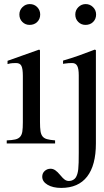

<svg xmlns="http://www.w3.org/2000/svg" viewBox="-20 -703 512 941"><path d="M451 -632Q451 -610 436.5 -595.5Q422 -581 399 -581Q378 -581 363.5 -595.5Q349 -610 349 -632Q349 -653 364 -668Q379 -683 400 -683Q421 -683 436 -668Q451 -653 451 -632ZM177 -632Q177 -610 162.5 -595.5Q148 -581 125 -581Q104 -581 89.5 -595.5Q75 -610 75 -632Q75 -653 90 -668Q105 -683 126 -683Q148 -683 162.5 -668Q177 -653 177 -632ZM450 0Q450 107 407 162.5Q364 218 280 218Q239 218 213 202.5Q187 187 187 163Q187 146 199 135Q211 124 228 124Q240 124 251 131.5Q262 139 276 156Q289 172 298 178Q307 184 318 184Q329 184 338 179Q347 174 352 166Q356 159 359 149.5Q362 140 363.5 126.5Q365 113 365.5 93.5Q366 74 366 45V-334Q366 -366 358.5 -380Q351 -394 334 -394Q326 -394 316 -393.5Q306 -393 294 -391L289 -390V-406Q333 -419 367 -431Q401 -443 445 -460L450 -457ZM13 0V-15Q39 -16 54.5 -19.5Q70 -23 78.5 -32.5Q87 -42 89.5 -58.5Q92 -75 92 -104V-331Q92 -366 85 -380Q78 -394 59 -394Q52 -394 41.5 -393.5Q31 -393 17 -389V-405L172 -460L176 -456V-105Q176 -77 178.5 -60.5Q181 -44 188.5 -34.5Q196 -25 210.5 -21Q225 -17 250 -15V0Z"/></svg>

Font: STIXGeneralUnicodeRegular
Style: Regular
Weight: 400
Designer: MicroPress Inc., with final additions and corrections provided by Coen Hoffman, Elsevier (retired)
Version: Version 1.1.0